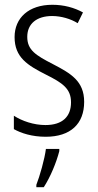

<svg xmlns="http://www.w3.org/2000/svg" viewBox="-20 -562 408 803"><path d="M332 -136C332 -223 276 -255 201 -294C129 -331 94 -353 94 -408C94 -463 134 -495 198 -495C236 -495 276 -483 305 -465L327 -510C291 -530 247 -542 199 -542C100 -542 41 -487 41 -407C41 -322 95 -289 172 -250C242 -215 277 -191 277 -134C277 -75 242 -39 170 -39C121 -39 72 -56 38 -78V-22C68 -5 114 10 171 10C275 10 332 -44 332 -136ZM228 70V61H172C167 102 146 176 132 211V221H163C191 178 216 117 228 70Z"/></svg>

Font: Noto Sans Devanagari Condensed Light
Style: Regular
Weight: 300
Width: 3
Designer: Jelle Bosma - Monotype Design Team
Foundry: Monotype Imaging Inc.
Version: Version 2.004